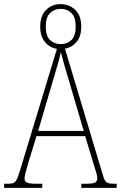

<svg xmlns="http://www.w3.org/2000/svg" viewBox="-23 -911 586 931"><path d="M-3 0V-20H17Q35 -20 44.5 -25Q54 -30 60.5 -45.5Q67 -61 76 -91L253 -674Q218 -680 195 -707.5Q172 -735 172 -782Q172 -835 200.5 -863Q229 -891 271 -891Q313 -891 342 -863Q371 -835 371 -782Q371 -735 348.5 -708Q326 -681 292 -675L478 -55Q485 -32 495 -26Q505 -20 530 -20H543V0H371V-20H395Q430 -20 439.5 -26.5Q449 -33 449 -48Q449 -58 442 -79.5Q435 -101 429 -122L390 -251H154L118 -134Q115 -122 109.5 -104.5Q104 -87 100 -71Q96 -55 96 -46Q96 -31 108 -25.5Q120 -20 153 -20H182V0ZM272 -697Q302 -697 323 -716.5Q344 -736 344 -782Q344 -828 323 -848Q302 -868 272 -868Q241 -868 220 -848Q199 -828 199 -782Q199 -736 220 -716.5Q241 -697 272 -697ZM162 -276H383L318 -497Q302 -549 290.5 -590Q279 -631 272 -658Q267 -633 255 -592.5Q243 -552 231 -511Z"/></svg>

Font: Noto Serif Thai Condensed Thin
Style: Regular
Weight: 100
Width: 3
Designer: Monotype Design Team
Foundry: Monotype Imaging Inc.
Version: Version 2.001; ttfautohint (v1.8.4.7-5d5b)